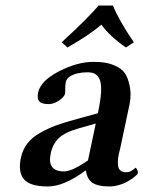

<svg xmlns="http://www.w3.org/2000/svg" viewBox="-20 -669 522 699"><path d="M391.1 -648.9Q413.1 -594.2 467.3 -515.1L438.5 -496.1Q380.4 -536.1 349.1 -579.1Q303.7 -540.5 225.6 -496.1L204.6 -515.1Q300.3 -603 338.9 -648.9ZM291 -47.9Q211.9 10.3 153.8 9.8Q89.8 9.8 67.4 -16.1Q44.9 -42 56.2 -95.2Q62.5 -124 79.1 -146Q95.7 -168 124.3 -184.3Q152.8 -200.7 183.6 -212.2Q214.4 -223.6 260.3 -235.8L336.4 -256.8Q346.2 -303.2 347.9 -333.5Q349.6 -363.8 343 -379.2Q336.4 -394.5 325.9 -400.1Q315.4 -405.8 298.3 -405.8Q279.3 -405.8 262.2 -401.9Q245.1 -397.9 233.6 -389.9Q222.2 -381.8 219.7 -371.1Q217.3 -359.9 217.5 -346.4Q217.8 -333 216.8 -328.1Q214.4 -316.4 195.3 -303.2Q176.3 -290 156.7 -290Q130.9 -290 122.6 -300.5Q114.3 -311 118.7 -332Q127.9 -375 194.8 -409.4Q261.7 -443.8 320.3 -443.8Q347.2 -443.8 368.2 -439.7Q389.2 -435.5 409.4 -424.6Q429.7 -413.6 439.7 -394Q449.7 -374.5 454.1 -344.2Q458.5 -314 447.8 -271L417 -126Q406.7 -91.3 409.7 -66.7Q412.6 -42 439 -42Q453.1 -42 462.9 -50Q472.7 -58.1 473.1 -58.1Q476.1 -58.1 479.7 -50.5Q483.4 -43 481.9 -38.1Q481.4 -36.1 476.3 -31Q471.2 -25.9 461.2 -18.8Q451.2 -11.7 439 -5.4Q426.8 1 410.6 5.4Q394.5 9.8 378.9 9.8Q335.4 9.8 315.9 -4.2Q296.4 -18.1 293 -47.9ZM300.3 -85 328.6 -219.2 268.1 -202.1Q215.8 -187.5 193.6 -165.8Q171.4 -144 164.6 -109.9Q150.9 -44.9 213.4 -44.9Q241.7 -44.9 300.3 -85Z"/></svg>

Font: Linux Libertine Slanted
Style: Semibold Slanted
Weight: 600
Designer: Philipp H. Poll
Foundry: Philipp H. Poll
Version: Version 5.1.1